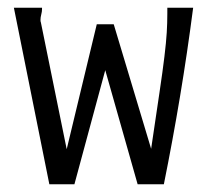

<svg xmlns="http://www.w3.org/2000/svg" viewBox="-20 -477 540 498"><path d="M16 -457H89V-453Q89 -447 87 -439.5Q85 -432 85 -425Q85 -421 86 -419L153 -90L231 -414H275L372 -91Q385 -179 393.5 -236Q402 -293 406.5 -330.5Q411 -368 412.5 -392.5Q414 -417 414 -442V-457H481Q466 -341 447 -227Q428 -113 405 1H337L253 -295L173 1H108Z"/></svg>

Font: Inconsolata
Style: Regular
Weight: 400
Designer: Raph Levien, Kirill Tkachev
Foundry: Cyreal
Version: Version 1.013